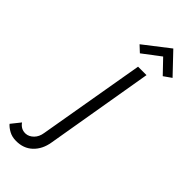

<svg xmlns="http://www.w3.org/2000/svg" viewBox="-525 -1001 1271 1271"><g transform="rotate(45 110.0 -365.5)"><path d="M240 -865 116 -771 72 -812 250 -950 384 -809 330 -771ZM-112 104Q-101 121 -83.5 131Q-66 141 -42 140Q-13 138 11 114Q35 90 41 50L170 -700H249L120 60Q108 133 62 176.5Q16 220 -55 219Q-91 219 -119.5 203.5Q-148 188 -164 169Z"/></g></svg>

Font: Jost*
Style: Italic
Weight: 400
Italic angle: -10°
Version: Version 3.7